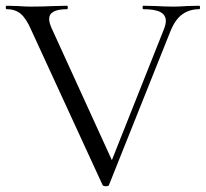

<svg xmlns="http://www.w3.org/2000/svg" viewBox="-24 -645 716 668"><path d="M669 -613Q635 -613 610 -595Q585 -577 568 -534L355 -1Q354 3 344 3Q336 3 333 -1L84 -542Q67 -581 48 -597Q29 -613 -1 -613Q-4 -613 -4 -619Q-4 -625 -1 -625L37 -624Q65 -622 82 -622Q121 -622 167 -624L209 -625Q212 -625 212 -619Q212 -613 209 -613Q147 -613 147 -579Q147 -566 156 -546L372 -73L341 -27L545 -540Q553 -559 553 -572Q553 -593 534 -603Q515 -613 475 -613Q472 -613 472 -619Q472 -625 475 -625L518 -624Q552 -622 580 -622Q601 -622 627 -624L669 -625Q672 -625 672 -619Q672 -613 669 -613Z"/></svg>

Font: Cormorant Unicase
Style: Regular
Weight: 400
Designer: Christian Thalmann (Catharsis Fonts)
Foundry: Catharsis Fonts
Version: Version 4.000